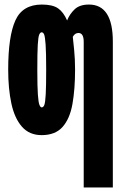

<svg xmlns="http://www.w3.org/2000/svg" viewBox="-20 -584 540 844"><path d="M348 -400Q348 -439 325 -439Q309 -439 300 -422Q302 -404 306 -364Q310 -324 310 -278Q310 -192 298.5 -127Q287 -62 255 -26Q223 10 163 10Q109 10 76.5 -27Q44 -64 30 -129Q16 -194 16 -278Q16 -424 47.5 -494Q79 -564 164 -564Q211 -564 235 -547.5Q259 -531 275 -494Q286 -522 308 -543Q330 -564 371 -564Q476 -564 476 -401V240H348ZM163 -112Q171 -112 175 -123Q179 -134 181 -169.5Q183 -205 183 -278Q183 -353 180.5 -388Q178 -423 174 -432.5Q170 -442 163 -442Q157 -442 152.5 -432Q148 -422 146 -387Q144 -352 144 -276Q144 -203 146.5 -168Q149 -133 153.5 -122.5Q158 -112 163 -112Z"/></svg>

Font: Noto Sans Mono ExtraCondensed Black
Style: Regular
Weight: 900
Width: 2
Designer: Monotype Design Team
Foundry: Monotype Imaging Inc.
Version: Version 2.014